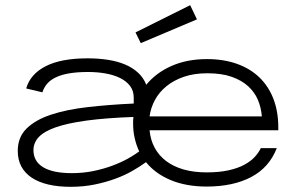

<svg xmlns="http://www.w3.org/2000/svg" viewBox="-20 -701 1130 734"><path d="M770 12.2Q692.4 12.2 633.3 -12.2Q574.2 -36.6 538.1 -81.1Q516.1 -64.9 486.8 -48.1Q457.5 -31.2 421.1 -17.8Q384.8 -4.4 341.8 4.4Q298.8 13.2 250 13.2Q202.1 13.2 164.8 4.4Q127.4 -4.4 101.3 -21.7Q75.2 -39.1 61.5 -64.7Q47.9 -90.3 47.9 -124Q47.9 -176.3 81.5 -209.5Q115.2 -242.7 174.6 -262.5Q233.9 -282.2 314.9 -291.5Q396 -300.8 491.2 -305.2V-328.1Q491.2 -354 477.1 -372.6Q462.9 -391.1 439 -402.8Q415 -414.6 383.5 -420.2Q352.1 -425.8 316.9 -425.8Q275.9 -425.8 245.4 -420.7Q214.8 -415.5 193.8 -405.5Q172.9 -395.5 160.4 -381.1Q147.9 -366.7 142.1 -348.1L80.1 -362.8Q95.7 -417.5 154.5 -447.8Q213.4 -478 314.9 -478Q356 -478 392.3 -472.4Q428.7 -466.8 457.8 -454.6Q486.8 -442.4 507.8 -423.1Q528.8 -403.8 539.1 -377Q576.7 -422.9 636 -449Q695.3 -475.1 771 -475.1Q835 -475.1 885.7 -457Q936.5 -439 971.7 -405Q1006.8 -371.1 1025.4 -322.8Q1043.9 -274.4 1043.9 -213.9V-203.1H551.8Q555.2 -166 571.3 -136.2Q587.4 -106.4 615 -85.4Q642.6 -64.5 681.6 -53.2Q720.7 -42 770 -42Q817.9 -42 853.3 -49.8Q888.7 -57.6 913.3 -70.8Q938 -84 953.4 -100.6Q968.8 -117.2 977.1 -134.8H1038.1Q1009.3 -60.5 940.2 -24.2Q871.1 12.2 770 12.2ZM254.9 -39.1Q297.9 -39.1 336.9 -47.1Q376 -55.2 409.4 -67.6Q442.9 -80.1 469 -94.7Q495.1 -109.4 512.2 -122.1Q501 -146 494.9 -172.9Q488.8 -199.7 488.8 -230Q488.8 -235.8 489 -241.9Q489.3 -248 490.2 -253.9Q383.8 -250 310.5 -240Q237.3 -230 192.4 -214.1Q147.5 -198.2 127.7 -176.5Q107.9 -154.8 107.9 -127Q107.9 -84 145.3 -61.5Q182.6 -39.1 254.9 -39.1ZM981 -255.9Q978.5 -289.1 966.1 -318.8Q953.6 -348.6 928.7 -371.3Q903.8 -394 865.5 -407.5Q827.1 -420.9 772.9 -420.9Q722.2 -420.9 683.1 -407.5Q644 -394 616.2 -371.3Q588.4 -348.6 572.3 -318.8Q556.2 -289.1 551.8 -255.9ZM732.9 -627 518.1 -536.1 498 -577.1 707 -681.2Z"/></svg>

Font: Stint Ultra Expanded
Style: Regular
Weight: 400
Width: 7
Designer: Astigmatic (AOETI)
Foundry: Astigmatic (AOETI)
Version: Version 1.000